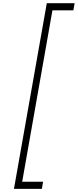

<svg xmlns="http://www.w3.org/2000/svg" viewBox="-20 -939 482 1190"><path d="M305 -875 117.5 187.5H247L239.5 231.5H66.5L270 -919H442.5L434.5 -875Z"/></svg>

Font: Russisch Sans ExtraLight
Style: Italic
Weight: 200
Width: 4
Italic angle: -10°
Designer: Michael Sharanda (font) & Cristiano Sobral (main changes)
Foundry: Michael Sharanda
Version: Version 2.00;September 8, 2020;FontCreator 13.0.0.2681 64-bi